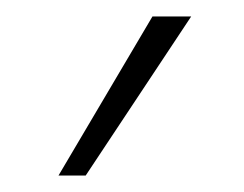

<svg xmlns="http://www.w3.org/2000/svg" viewBox="-20 -724 296 233"><path d="M51 -511 165 -704H212L84 -511Z"/></svg>

Font: Ysabeau SC ExtraLight
Style: Regular
Weight: 250
Designer: Christian Thalmann (Catharsis Fonts)
Version: Version 2.001;gftools[0.9.30]; featfreeze: smcp